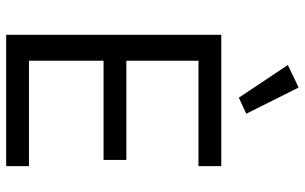

<svg xmlns="http://www.w3.org/2000/svg" viewBox="-203 -786 989 623"><g transform="rotate(90 291.5 -474.5)"><path d="M93 0V-698H519V-624H177V-390H499V-316H177V-74H519V0ZM191 -914 264 -949 349 -779 297 -755Z"/></g></svg>

Font: IBM Plex Sans Arabic
Style: Regular
Weight: 400
Designer: Mike Abbink, Paul van der Laan, Pieter van Rosmalen, Wael Morcos, Khajak Apelian
Foundry: Bold Monday
Version: Version 1.005